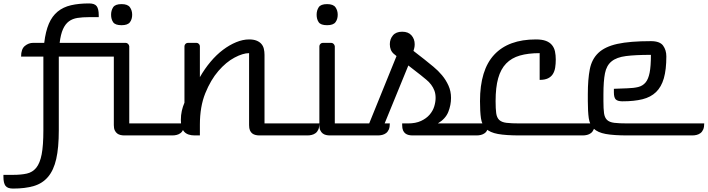

<svg xmlns="http://www.w3.org/2000/svg" viewBox="-63 -790 4128 1120"><path d="M1012 -70Q1012 -48 1006 -34.5Q1000 -21 990 -13.5Q980 -6 967.5 -3Q955 0 942 0H662Q651 0 640 -2.5Q629 -5 620.5 -11.5Q612 -18 606.5 -29.5Q601 -41 601 -60V-460H591H280V-30Q280 72 265 137.5Q250 203 217.5 241.5Q185 280 134.5 295Q84 310 13 310Q-19 310 -31 294Q-43 278 -43 241V230H13Q60 230 93.5 222.5Q127 215 148.5 188.5Q170 162 180 110.5Q190 59 190 -30V-460H60Q60 -504 82 -522Q104 -540 130 -540H195Q203 -607 222 -651.5Q241 -696 273.5 -722.5Q306 -749 351.5 -759.5Q397 -770 457 -770Q489 -770 501 -754Q513 -738 513 -701V-690H457Q419 -690 389.5 -685.5Q360 -681 339 -665.5Q318 -650 304.5 -620Q291 -590 285 -540H619H621H670Q678 -540 684 -534Q690 -528 691 -520V-70ZM585 -704Q585 -729 597 -747.5Q609 -766 646 -766Q682 -766 695 -747.5Q708 -729 708 -704Q708 -678 695 -660.5Q682 -643 646 -643Q609 -643 597 -660.5Q585 -678 585 -704Z M1073 0Q1031 0 1011.5 -21.5Q992 -43 992 -91Q992 -118 997.5 -143Q1003 -168 1013 -191V-520Q1013 -528 1019 -534Q1025 -540 1033 -540H1083Q1091 -540 1097 -534Q1103 -528 1103 -520V-340Q1131 -389 1165.5 -430Q1200 -471 1238 -499.5Q1276 -528 1315 -544Q1354 -560 1390 -560Q1416 -560 1433.5 -553Q1451 -546 1461.5 -534Q1472 -522 1476 -505.5Q1480 -489 1480 -470V-70H1800Q1800 -48 1794 -34.5Q1788 -21 1778 -13.5Q1768 -6 1755.5 -3Q1743 0 1730 0H1450Q1439 0 1428 -2.5Q1417 -5 1408.5 -11.5Q1400 -18 1395 -29.5Q1390 -41 1390 -60V-480Q1354 -480 1305 -454Q1256 -428 1211 -376Q1166 -324 1134.5 -246Q1103 -168 1103 -63V0Z M2211 -70Q2211 -48 2205 -34.5Q2199 -21 2189 -13.5Q2179 -6 2166.5 -3Q2154 0 2141 0H1861Q1850 0 1839 -2.5Q1828 -5 1819.5 -11.5Q1811 -18 1805.5 -29.5Q1800 -41 1800 -60V-520Q1800 -528 1806 -534Q1812 -540 1820 -540H1869Q1877 -540 1883 -534Q1889 -528 1890 -520V-70ZM1784 -704Q1784 -729 1796 -747.5Q1808 -766 1845 -766Q1881 -766 1894 -747.5Q1907 -729 1907 -704Q1907 -678 1894 -660.5Q1881 -643 1845 -643Q1808 -643 1796 -660.5Q1784 -678 1784 -704Z M2211 -532Q2211 -562 2229 -583.5Q2247 -605 2283 -605Q2319 -605 2337.5 -583.5Q2356 -562 2356 -532Q2356 -519 2353.5 -509.5Q2351 -500 2349 -493L2412 -444Q2437 -424 2465 -401Q2493 -378 2515.5 -351Q2538 -324 2553 -291Q2568 -258 2568 -219Q2568 -177 2552 -137Q2536 -97 2491 -70H2787Q2787 -48 2781 -34.5Q2775 -21 2765 -13.5Q2755 -6 2742.5 -3Q2730 0 2717 0H2343Q2332 0 2321 -2.5Q2310 -5 2301.5 -11.5Q2293 -18 2288 -29.5Q2283 -41 2283 -60V-70H2316Q2362 -70 2393 -84.5Q2424 -99 2443 -121Q2462 -143 2470 -169Q2478 -195 2478 -219Q2478 -243 2471 -261.5Q2464 -280 2452 -296Q2440 -312 2424 -325Q2408 -338 2391 -352L2319 -408L2157 -12Q2152 0 2140 0H2084Q2070 0 2070 -13Q2070 -20 2074 -29L2250 -463L2234 -476Q2211 -496 2211 -532Z M3179 -443Q3179 -417 3175.5 -395.5Q3172 -374 3162 -358Q3152 -342 3133.5 -333Q3115 -324 3085 -324V-480Q3018 -480 2969.5 -466Q2921 -452 2889.5 -419.5Q2858 -387 2843 -333.5Q2828 -280 2828 -200Q2828 -156 2831.5 -130Q2835 -104 2849 -90.5Q2863 -77 2891.5 -73.5Q2920 -70 2970 -70H3406Q3406 -48 3400 -34.5Q3394 -21 3384 -13.5Q3374 -6 3361.5 -3Q3349 0 3336 0H2970Q2888 0 2841.5 -8.5Q2795 -17 2771.5 -39.5Q2748 -62 2742.5 -100.5Q2737 -139 2737 -200Q2737 -382 2820 -471Q2903 -560 3063 -560Q3099 -560 3121.5 -551.5Q3144 -543 3157 -527Q3170 -511 3174.5 -489.5Q3179 -468 3179 -443Z M3457 -200Q3457 -156 3460.5 -130Q3464 -104 3478 -90.5Q3492 -77 3520.5 -73.5Q3549 -70 3599 -70H4045Q4045 -48 4039 -34.5Q4033 -21 4023 -13.5Q4013 -6 4000.5 -3Q3988 0 3975 0H3599Q3517 0 3470.5 -8.5Q3424 -17 3400.5 -39.5Q3377 -62 3371.5 -100.5Q3366 -139 3366 -200V-241Q3366 -327 3377.5 -386Q3389 -445 3427.5 -481.5Q3466 -518 3538.5 -534Q3611 -550 3734 -550Q3786 -550 3805 -524Q3824 -498 3824 -461Q3824 -384 3809.5 -333.5Q3795 -283 3764 -253Q3733 -223 3684.5 -211Q3636 -199 3568 -199Q3541 -199 3529.5 -209.5Q3518 -220 3518 -251V-272L3597 -275Q3634 -276 3660 -282.5Q3686 -289 3702.5 -308.5Q3719 -328 3726.5 -366Q3734 -404 3734 -470Q3643 -470 3588.5 -463Q3534 -456 3504.5 -432Q3475 -408 3466 -362.5Q3457 -317 3457 -240Z"/></svg>

Font: Warnes
Style: Regular
Weight: 400
Designer: Eduardo Rodriguez Tunni
Foundry: Eduardo Rodriguez Tunni
Version: Version 1.001